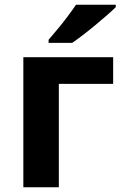

<svg xmlns="http://www.w3.org/2000/svg" viewBox="-20 -786 518 806"><path d="M455 -546V-434H227V0H78V-546ZM466 -766V-756Q452 -742 429 -722Q406 -702 379.5 -680Q353 -658 327.5 -638.5Q302 -619 283 -606H184V-619Q200 -638 221.5 -663.5Q243 -689 263.5 -716.5Q284 -744 299 -766Z"/></svg>

Font: BC Sans
Style: Bold
Weight: 700
Designer: Monotype Design Team
Province of B.C.
Foundry: Monotype Imaging Inc.
Version: Version 2.000;GOOG;noto-source:20170915:90ef993387c0